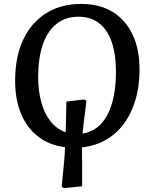

<svg xmlns="http://www.w3.org/2000/svg" viewBox="-20 -738 770 977"><path d="M306 219 294 213Q296 190 299.5 155Q303 120 306.5 82Q310 44 311 11Q231 1 174 -43Q117 -87 87 -159.5Q57 -232 57 -327Q57 -448 97.5 -535Q138 -622 213.5 -670Q289 -718 393 -718Q487 -718 553 -677.5Q619 -637 654.5 -562.5Q690 -488 690 -385Q690 -274 654.5 -187.5Q619 -101 553.5 -49.5Q488 2 397 12Q397 34 397.5 58.5Q398 83 398 108Q398 133 398 159Q398 185 398 210ZM400 -58Q442 -65 473.5 -89Q505 -113 526.5 -153.5Q548 -194 559 -249.5Q570 -305 570 -373Q570 -463 548 -525.5Q526 -588 483.5 -620.5Q441 -653 379 -653Q315 -653 269 -617.5Q223 -582 199 -514.5Q175 -447 174 -350Q174 -275 190.5 -216.5Q207 -158 238 -119.5Q269 -81 314 -65Q315 -85 315.5 -106.5Q316 -128 316.5 -149Q317 -170 317 -188.5Q317 -207 318 -221L408 -232L420 -225Q416 -191 412 -160.5Q408 -130 405 -104.5Q402 -79 400 -58Z"/></svg>

Font: Literata 18pt Medium
Style: Italic
Weight: 500
Italic angle: -2°
Designer: Latin by Veronika Burian and Jose Scaglione. Greek by Irene Vlachou. Cyrillic by Vera Evstafieva
Foundry: TypeTogether
Version: Version 3.103;gftools[0.9.29]